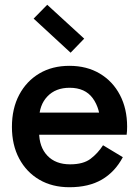

<svg xmlns="http://www.w3.org/2000/svg" viewBox="-20 -775 580 805"><path d="M271 10Q199 10 145 -21.5Q91 -53 60.5 -110Q30 -167 30 -243Q30 -320 60.5 -377.5Q91 -435 145 -467Q199 -499 271 -499Q344 -499 398.5 -466.5Q453 -434 483 -376.5Q513 -319 513 -244Q513 -235 512.5 -226Q512 -217 511 -210H132V-303H425L401 -250Q401 -319 369 -363Q337 -407 272 -407Q213 -407 178.5 -370.5Q144 -334 144 -274V-221Q144 -159 178.5 -122.5Q213 -86 274 -86Q329 -86 359.5 -109Q390 -132 412 -166L495 -116Q462 -54 407 -22Q352 10 271 10ZM276 -554 121 -697 178 -755 333 -613Z"/></svg>

Font: Gabarito Medium
Style: Regular
Weight: 500
Designer: Leandro Assis / Alvaro Franca / Felipe Casaprima
Foundry: Naipe Foundry
Version: Version 1.000